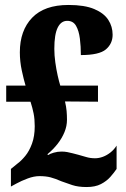

<svg xmlns="http://www.w3.org/2000/svg" viewBox="-20 -744 506 774"><path d="M329 10Q295 10 271 2Q247 -6 228 -13Q203 -24 184 -29Q165 -34 139 -34Q117 -34 91.5 -24.5Q66 -15 46 -4L24 8V-63L51 -85Q66 -96 82 -115.5Q98 -135 109 -165Q120 -195 120 -235Q120 -264 115.5 -286.5Q111 -309 103 -334H5V-399H83Q76 -422 68 -459Q60 -496 60 -533Q60 -621 109.5 -672.5Q159 -724 256 -724Q321 -724 360 -707.5Q399 -691 416.5 -664Q434 -637 434 -604Q434 -568 407 -545Q380 -522 306 -522Q306 -557 302 -588.5Q298 -620 286.5 -640Q275 -660 251 -660Q226 -660 212.5 -632.5Q199 -605 199 -547Q199 -521 203 -492.5Q207 -464 212.5 -439.5Q218 -415 223 -399H375V-334L242 -335Q247 -314 248.5 -296.5Q250 -279 250 -261Q250 -236 240 -211.5Q230 -187 212.5 -164.5Q195 -142 171 -122L174 -119Q181 -124 196.5 -128.5Q212 -133 228 -133Q240 -133 251 -131Q262 -129 273 -126Q284 -123 296 -120Q311 -116 327.5 -111Q344 -106 363 -106Q379 -106 395 -112Q411 -118 425.5 -129.5Q440 -141 450 -157V-63Q440 -48 425 -31Q410 -14 387 -2Q364 10 329 10Z"/></svg>

Font: Noto Serif Khmer ExtraCondensed Black
Style: Regular
Weight: 900
Width: 2
Designer: Danh Hong and the Monotype Design Team
Foundry: Monotype Imaging Inc.
Version: Version 2.004